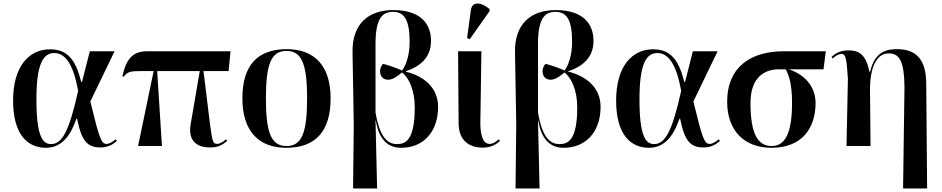

<svg xmlns="http://www.w3.org/2000/svg" viewBox="-20 -826 5331 1086"><path d="M240 10C330 10 381 -62 412 -154H416C442 -26 475 8 549 8C596 8 623 -13 641 -29L634 -38C620 -26 600 -12 583 -12C553 -12 542 -42 491 -252L628 -536H488L444 -363H439C405 -505 349 -547 262 -547C145 -547 54 -452 54 -257C54 -65 136 10 240 10ZM269 -11C221 -11 186 -55 186 -265C186 -466 225 -526 287 -526C350 -526 395 -462 422 -312C371 -83 331 -11 269 -11Z M761 0H896L869 -424H1110L1059 -127C1042 -35 1087 8 1167 8C1208 8 1232 -1 1265 -29L1258 -38C1239 -20 1220 -12 1209 -12C1182 -12 1181 -31 1168 -123L1131 -424H1273L1284 -536H814C734 -536 697 -500 672 -395L680 -392C700 -420 717 -424 776 -424H849Z M1599 10C1764 10 1850 -82 1850 -270C1850 -457 1756 -548 1602 -548C1437 -548 1351 -457 1351 -270C1351 -82 1445 10 1599 10ZM1601 0C1515 0 1484 -72 1484 -270C1484 -466 1515 -538 1600 -538C1686 -538 1717 -466 1717 -270C1717 -72 1686 0 1601 0Z M1977 240H2113L2104 -143H2106C2121 -49 2165 10 2249 10C2377 10 2458 -83 2458 -221C2458 -329 2381 -394 2275 -421V-423C2352 -448 2418 -498 2418 -594C2418 -691 2360 -769 2204 -769C2065 -769 1971 -692 1974 -530L1981 -122ZM2226 -11C2172 -11 2128 -49 2104 -190V-577C2104 -723 2143 -759 2203 -759C2267 -759 2297 -713 2297 -588C2297 -513 2275 -453 2254 -427C2220 -443 2174 -458 2147 -465C2133 -451 2130 -434 2130 -423C2130 -390 2151 -375 2176 -375C2205 -375 2235 -401 2254 -416C2292 -387 2326 -317 2326 -218C2326 -32 2273 -11 2226 -11Z M2637 -604 2749 -763V-775C2701 -815 2649 -821 2643 -766L2622 -611ZM2710 9C2759 9 2789 -11 2808 -29L2801 -38C2788 -27 2771 -12 2749 -12C2708 -12 2696 -71 2697 -138L2703 -536H2571L2574 -128C2575 -30 2635 9 2710 9Z M2896 240H3032L3023 -143H3025C3040 -49 3084 10 3168 10C3296 10 3377 -83 3377 -221C3377 -329 3300 -394 3194 -421V-423C3271 -448 3337 -498 3337 -594C3337 -691 3279 -769 3123 -769C2984 -769 2890 -692 2893 -530L2900 -122ZM3145 -11C3091 -11 3047 -49 3023 -190V-577C3023 -723 3062 -759 3122 -759C3186 -759 3216 -713 3216 -588C3216 -513 3194 -453 3173 -427C3139 -443 3093 -458 3066 -465C3052 -451 3049 -434 3049 -423C3049 -390 3070 -375 3095 -375C3124 -375 3154 -401 3173 -416C3211 -387 3245 -317 3245 -218C3245 -32 3192 -11 3145 -11Z M3651 10C3741 10 3792 -62 3823 -154H3827C3853 -26 3886 8 3960 8C4007 8 4034 -13 4052 -29L4045 -38C4031 -26 4011 -12 3994 -12C3964 -12 3953 -42 3902 -252L4039 -536H3899L3855 -363H3850C3816 -505 3760 -547 3673 -547C3556 -547 3465 -452 3465 -257C3465 -65 3547 10 3651 10ZM3680 -11C3632 -11 3597 -55 3597 -265C3597 -466 3636 -526 3698 -526C3761 -526 3806 -462 3833 -312C3782 -83 3742 -11 3680 -11Z M4344 10C4517 10 4593 -102 4593 -243C4593 -346 4520 -409 4441 -434H4638L4651 -536H4412C4235 -536 4093 -454 4093 -250C4093 -88 4189 10 4344 10ZM4344 0C4263 0 4225 -76 4225 -243C4225 -390 4305 -434 4386 -434H4424C4442 -402 4460 -350 4460 -245C4460 -78 4424 0 4344 0Z M5088 240H5224L5219 -354C5218 -489 5163 -548 5053 -548C4996 -548 4927 -534 4902 -421H4897C4878 -525 4830 -541 4781 -541C4731 -541 4707 -525 4683 -504L4690 -495C4707 -512 4727 -521 4740 -521C4762 -521 4769 -500 4776 -379L4768 0H4904L4901 -313C4900 -438 4934 -524 5007 -524C5071 -524 5094 -473 5096 -335Z"/></svg>

Font: Noto Serif Display SemiBold
Style: Regular
Weight: 600
Designer: Monotype Design Team
Foundry: Monotype Imaging Inc.
Version: Version 2.009